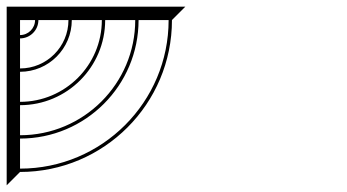

<svg xmlns="http://www.w3.org/2000/svg" viewBox="-20 -1020 1040 575"><path d="M285 -960C285 -824.8 175.2 -715 40 -715V-805C125.6 -805 195 -874.4 195 -960ZM385 -960C385 -769.6 230.4 -615 40 -615V-705C180.8 -705 295 -819.2 295 -960ZM485 -960C485 -714.4 285.6 -515 40 -515V-605C236 -605 395 -764 395 -960ZM85 -960C85 -935.2 64.8 -915 40 -915V-960ZM185 -960C185 -880 120 -815 40 -815V-905C70.4 -905 95 -929.6 95 -960ZM535 -1000H0V-465L40 -505C291.2 -505 495 -708.8 495 -960Z"/></svg>

Font: GlukFramesM7
Style: Medium
Weight: 500
Monospace: yes
Designer: gluk
Foundry: gluk
Version: Version 1.01